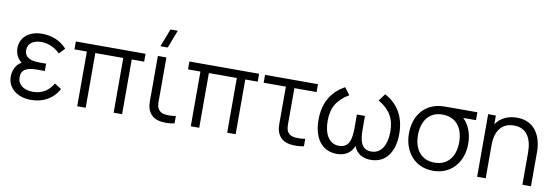

<svg xmlns="http://www.w3.org/2000/svg" viewBox="-57 -1198 4728 1631"><g transform="rotate(10 2307.0 -382.0)"><path d="M242 15C351 15 433.5 -35 479.5 -120L420.5 -157.5C381.5 -91 322.5 -55.5 246.5 -55.5C167 -55.5 115 -94.5 115 -158.5C115 -224.5 161 -247.5 253 -247.5H317V-310.5H253.5C179 -310.5 129.5 -336 129.5 -394.5C129.5 -456 182 -485 245.5 -485C309.5 -485 369 -455.5 407.5 -414.5L454.5 -464C401 -523 328 -555 240 -555C136 -555 54 -497.5 54 -399.5C54 -349 74.5 -310 111.5 -282C63 -258 40 -203.5 40 -151.5C40 -48.5 128 15 242 15Z M713 0V-472H954V0H1027V-472H1134V-540H533V-472H640V0Z M1247.5 -625H1310.5L1370 -780H1307ZM1363.5 4.5C1396 9.5 1444 8.5 1479.5 0V-64.5C1451.5 -59 1418.5 -57.5 1390 -60.5C1361.5 -63.5 1339.5 -74.5 1325 -100.5C1311.5 -126.5 1314 -152.5 1314 -198.5V-540H1240.5V-195.5C1240.5 -140 1238 -102.5 1258.5 -63.5C1281.5 -20 1319.5 -1.5 1363.5 4.5Z M1692.5 0V-472H1933.5V0H2006.5V-472H2113.5V-540H1512.5V-472H1619.5V0Z M2479.5 4.5C2512 9.5 2560 8.5 2595.5 0V-64.5C2567.5 -59 2534.5 -57.5 2506 -60.5C2477.5 -63.5 2455.5 -74.5 2441 -100.5C2427.5 -126.5 2430 -152.5 2430 -198.5V-472H2621.5V-540H2165V-472H2356.5V-195.5C2356.5 -140 2354 -102.5 2374.5 -63.5C2397.5 -20 2435.5 -1.5 2479.5 4.5Z M2880.5 15.5C2945 15.5 3002 -12 3026.5 -78C3051.5 -12 3108 15.5 3173.5 15.5C3306 15.5 3375 -92 3375 -242.5C3375 -381 3321 -488 3199 -555L3153 -493.5C3253.5 -434.5 3297 -361.5 3297 -247.5C3297 -141 3256 -55 3166 -55C3074 -55 3061.5 -139 3061.5 -234.5V-343.5H2992V-234.5C2992 -138 2979 -55 2887.5 -55C2799.5 -55 2756.5 -138 2756.5 -247.5C2756.5 -359.5 2798 -433.5 2900 -493.5L2854 -555C2734 -489 2678.5 -383.5 2678.5 -243C2678.5 -94.5 2745 15.5 2880.5 15.5Z M3710.5 15C3866 15 3966.5 -102.5 3966.5 -263C3966.5 -350.5 3936 -425.5 3886.5 -472H3996.5V-540H3764C3725.5 -540 3687.5 -540 3659.5 -535C3533 -512.5 3455 -407 3455 -263C3455 -102.5 3555 15 3710.5 15ZM3710.5 -55.5C3597 -55.5 3533 -138 3533 -263C3533 -380 3591.5 -470.5 3710.5 -469.5C3827.5 -469 3888.5 -383.5 3888.5 -263C3888.5 -140.5 3827.5 -55.5 3710.5 -55.5Z M4163.5 0V-288C4163.5 -410 4219.5 -483.5 4323.5 -483.5C4436.5 -483.5 4480 -394.5 4480 -275.5V0H4554V-297C4554 -418.5 4499.5 -553.5 4337.5 -553.5C4260 -553.5 4196 -523.5 4156 -465V-540H4089.5V0Z"/></g></svg>

Font: Manrope
Style: Regular
Weight: 400
Designer: Mikhail Sharanda
Foundry: Mikhail Sharanda
Version: Version 4.505